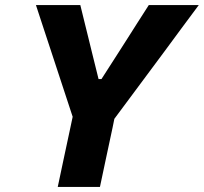

<svg xmlns="http://www.w3.org/2000/svg" viewBox="-20 -733 800 753"><path d="M206.5 0Q218.5 -57.5 230 -111Q241.5 -164.5 256 -232.5L265 -275L180.5 -532Q165.5 -577.5 152 -618.5Q138.5 -659.5 121 -713H295Q305 -671.5 312.5 -641.8Q320 -612 326.5 -585.2Q333 -558.5 341 -526L366.5 -423H378L442.5 -523.5Q464 -557 481.8 -585Q499.5 -613 518.5 -642.8Q537.5 -672.5 563.5 -713H759.5Q725.5 -667.5 691.5 -621.5Q657.5 -575.5 625.5 -532L428.5 -267L421.5 -232.5Q407 -164.5 395.5 -111Q384 -57.5 372 0Z"/></svg>

Font: Commissioner
Style: Bold Italic
Weight: 700
Italic angle: -12°
Designer: Kostas Bartsokas
Foundry: Kostas Bartsokas
Version: Version 1.000; ttfautohint (v1.8.3)